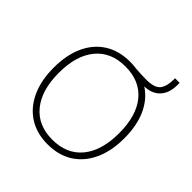

<svg xmlns="http://www.w3.org/2000/svg" viewBox="-217 -1007 1185 1185"><g transform="rotate(45 375.5 -414.5)"><path d="M375 8Q280 8 211 -36Q142 -80 104.5 -161Q67 -242 67 -353Q67 -465 104 -545.5Q141 -626 210 -669.5Q279 -713 375 -713Q471 -713 540.5 -669.5Q610 -626 647 -545.5Q684 -465 684 -354Q684 -242 646.5 -161Q609 -80 540 -36Q471 8 375 8ZM375 -33Q501 -33 570 -117Q639 -201 639 -353Q639 -505 570.5 -588.5Q502 -672 375 -672Q250 -672 181 -588.5Q112 -505 112 -353Q112 -202 181 -117.5Q250 -33 375 -33ZM483 -667 429 -709Q458 -707 479.5 -706Q501 -705 523 -705Q596 -705 619.5 -736Q643 -767 643 -825V-837H683V-817Q683 -747 645.5 -707Q608 -667 539 -667Z"/></g></svg>

Font: Nunito Sans ExtraLight
Style: Regular
Weight: 200
Designer: Vernon Adams
Foundry: Vernon Adams
Version: Version 3.006; ttfautohint (v1.8.3)